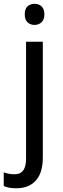

<svg xmlns="http://www.w3.org/2000/svg" viewBox="-53 -757 332 1017"><path d="M32.2 240.2Q8.8 240.2 -6.6 236.8Q-22 233.4 -33.2 228V155.8Q-20.5 160.6 -7.3 163.3Q5.9 166 22.9 166Q36.1 166 47.4 162.4Q58.6 158.7 67.1 149.2Q75.7 139.6 80.3 123.8Q85 107.9 85 83V-536.1H173.8V77.1Q173.8 114.7 165.5 144.8Q157.2 174.8 139.6 196Q122.1 217.3 95.5 228.8Q68.8 240.2 32.2 240.2ZM78.1 -681.2Q78.1 -710.4 93 -723.6Q107.9 -736.8 129.9 -736.8Q140.6 -736.8 150.1 -733.6Q159.7 -730.5 166.7 -723.6Q173.8 -716.8 178 -706.3Q182.1 -695.8 182.1 -681.2Q182.1 -652.8 166.7 -638.9Q151.4 -625 129.9 -625Q107.9 -625 93 -638.7Q78.1 -652.3 78.1 -681.2Z"/></svg>

Font: WenQuanYi Micro Hei
Style: Regular
Weight: 400
Foundry: Ascender Corporation
Version: Version 0.2.0-beta